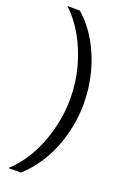

<svg xmlns="http://www.w3.org/2000/svg" viewBox="-180 -848 698 1069"><g transform="rotate(20 169.5 -313.0)"><path d="M96 -793Q158 -739 202.5 -662.5Q247 -586 270.5 -496Q294 -406 294 -313Q294 -243 280.5 -174.5Q267 -106 241.5 -43.5Q216 19 179 72.5Q142 126 96 167H22Q68 125 103.5 71Q139 17 163.5 -46.5Q188 -110 201 -177.5Q214 -245 214 -313Q214 -409 189.5 -499Q165 -589 122 -665Q79 -741 22 -793Z"/></g></svg>

Font: Mona Sans SemiExpanded
Style: Regular
Weight: 400
Width: 6
Designer: Deni Anggara
Foundry: GitHub
Version: Version 2.000